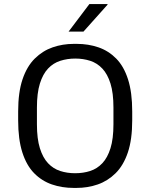

<svg xmlns="http://www.w3.org/2000/svg" viewBox="-20 -911 736 941"><path d="M341 10Q284 10 234.5 -7Q185 -24 147.5 -62Q110 -100 89.5 -164Q69 -228 69 -321V-365Q69 -459 90.5 -522.5Q112 -586 150.5 -624Q189 -662 238 -679Q287 -696 342 -696H356Q413 -696 462.5 -679Q512 -662 549.5 -624Q587 -586 607.5 -522Q628 -458 628 -365V-321Q628 -227 606.5 -163.5Q585 -100 546.5 -62Q508 -24 459 -7Q410 10 355 10ZM348 -62Q388 -62 422 -73Q456 -84 481.5 -111Q507 -138 521.5 -184.5Q536 -231 536 -302V-384Q536 -455 521.5 -501.5Q507 -548 481.5 -575Q456 -602 422 -613Q388 -624 349 -624Q310 -624 275.5 -613Q241 -602 215.5 -575Q190 -548 175.5 -501.5Q161 -455 161 -384V-302Q161 -231 175.5 -184.5Q190 -138 215.5 -111Q241 -84 275 -73Q309 -62 348 -62ZM316 -756 418 -891H507V-888L389 -756Z"/></svg>

Font: Chivo Medium Light
Style: Regular
Weight: 300
Version: Version 2.002